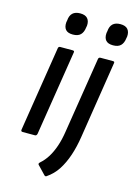

<svg xmlns="http://www.w3.org/2000/svg" viewBox="-131 -756 714 1020"><g transform="rotate(15 226.0 -246.0)"><path d="M47 0Q36 0 38 -11L112 -479Q114 -488 123 -488H191Q202 -488 200 -479L126 -11Q123 0 115 0ZM170 -569Q142 -569 130 -583Q118 -597 120 -623L122 -634Q124 -661 138.5 -674.5Q153 -688 180 -688Q208 -688 220.5 -673.5Q233 -659 231 -634L229 -623Q226 -597 212 -583Q198 -569 170 -569ZM333 -479Q335 -488 345 -488H413Q423 -488 421 -479L355 -58Q346 1 330 48.5Q314 96 290.5 132.5Q267 169 230 194Q224 198 218 192L175 147Q168 141 178 132Q201 112 218 84.5Q235 57 247.5 20.5Q260 -16 267 -63ZM391 -569Q363 -569 351 -583Q339 -597 341 -623L343 -634Q345 -661 359.5 -674.5Q374 -688 401 -688Q429 -688 441.5 -673.5Q454 -659 452 -634L450 -623Q447 -597 433 -583Q419 -569 391 -569Z"/></g></svg>

Font: Sofia Sans Semi Condensed Medium
Style: Italic
Weight: 500
Italic angle: -9°
Version: Version 4.100